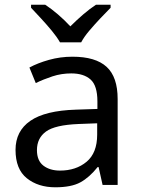

<svg xmlns="http://www.w3.org/2000/svg" viewBox="-20 -786 601 816"><path d="M288 -545Q386 -545 433 -502Q480 -459 480 -365V0H416L399 -76H395Q360 -32 321.5 -11Q283 10 215 10Q142 10 94 -28.5Q46 -67 46 -149Q46 -229 109 -272.5Q172 -316 303 -320L394 -323V-355Q394 -422 365 -448Q336 -474 283 -474Q241 -474 203 -461.5Q165 -449 132 -433L105 -499Q140 -518 188 -531.5Q236 -545 288 -545ZM314 -259Q214 -255 175.5 -227Q137 -199 137 -148Q137 -103 164.5 -82Q192 -61 235 -61Q303 -61 348 -98.5Q393 -136 393 -214V-262ZM235 -606Q222 -629 200 -655.5Q178 -682 154 -708Q130 -734 112 -753V-766H172Q198 -749 226 -725Q254 -701 279 -674Q306 -701 334 -725Q362 -749 388 -766H450V-753Q431 -734 406.5 -708Q382 -682 359.5 -655.5Q337 -629 325 -606Z"/></svg>

Font: Noto Sans
Style: Regular
Weight: 400
Designer: Monotype Design Team
Foundry: Monotype Imaging Inc.
Version: Version 2.007